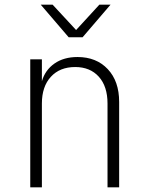

<svg xmlns="http://www.w3.org/2000/svg" viewBox="-20 -805 640 825"><path d="M110 0V-550H160V-456Q174 -504 214 -532Q254 -560 313 -560Q394 -560 443 -508Q492 -456 492 -367V0H442V-360Q442 -434 404.5 -475.5Q367 -517 303 -517Q237 -517 198.5 -475Q160 -433 160 -360V0ZM275 -645 155 -785H206L307 -676L407 -785H455L335 -645Z"/></svg>

Font: NKDuy Mono Thin
Style: Regular
Weight: 100
Monospace: yes
Designer: NKDuy
Foundry: NKDuy
Version: Version 2.251; ttfautohint (v1.8.4.7-5d5b)